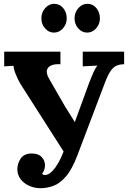

<svg xmlns="http://www.w3.org/2000/svg" viewBox="-20 -971 698 1007"><path d="M193 16Q161 16 133 3.5Q105 -9 88 -31.5Q71 -54 71 -83Q71 -114 89 -140Q107 -166 147 -166Q181 -166 198.5 -147.5Q216 -129 216 -104Q216 -93 212.5 -82Q209 -71 201 -60Q203 -57 206.5 -55Q210 -53 215 -53Q241 -53 270 -92Q279 -105 287 -119Q295 -133 304 -153.5Q313 -174 325 -204.5Q337 -235 353.5 -279.5Q370 -324 393 -387Q416 -450 447 -535Q458 -563 468 -587Q478 -611 491 -627L414 -623V-700H631V-634Q608 -634 591 -626.5Q574 -619 560 -598.5Q546 -578 531 -539L385 -154Q357 -81 325 -44.5Q293 -8 259.5 4Q226 16 193 16ZM326 -157 89 -528Q75 -551 63 -580.5Q51 -610 51 -626L2 -623V-700H297V-634Q268 -636 249 -628Q230 -620 226 -602.5Q222 -585 238 -557L321 -413Q336 -388 356 -357Q376 -326 385 -309ZM437 -800Q410 -800 390.5 -822Q371 -844 371 -875Q371 -906 391 -928.5Q411 -951 438 -951Q467 -951 485.5 -928.5Q504 -906 504 -875Q504 -844 484 -822Q464 -800 437 -800ZM263 -800Q236 -800 216.5 -822Q197 -844 197 -875Q197 -906 217 -928.5Q237 -951 264 -951Q293 -951 311.5 -928.5Q330 -906 330 -875Q330 -844 310 -822Q290 -800 263 -800Z"/></svg>

Font: Lora
Style: Weight 700
Weight: 700
Designer: Olga Karpushina, Alexei Vanyashin (Cyrillic)
Foundry: Cyreal
Version: Version 3.001